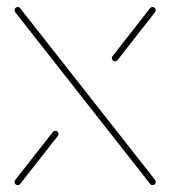

<svg xmlns="http://www.w3.org/2000/svg" viewBox="-20 -539 496 559"><path d="M141.1 -158.1Q145.2 -158.1 147.8 -155.6Q150.4 -153 150.4 -148.9Q150.4 -145.9 148.5 -143.3L38.5 -3.3Q36.3 0 31.5 0Q27.8 0 25 -2.8Q22.2 -5.6 22.2 -9.3Q22.2 -12.2 24.1 -14.8L133.7 -154.4Q136.7 -158.1 141.1 -158.1ZM22.2 -509.3Q22.2 -513.3 25 -515.9Q27.8 -518.5 31.5 -518.5Q36.3 -518.5 38.5 -515.2L431.5 -15.2Q433.7 -12.6 433.7 -9.3Q433.7 -5.6 431.1 -2.8Q428.5 0 424.4 0Q419.6 0 417.4 -3.3L24.4 -503.3Q22.2 -506.3 22.2 -509.3ZM424.1 -518.5Q428.1 -518.5 430.7 -515.9Q433.3 -513.3 433.3 -509.3Q433.3 -506.3 431.5 -503.7L322.2 -364.1Q319.3 -360.4 314.8 -360.4Q311.1 -360.4 308.3 -363.1Q305.6 -365.9 305.6 -369.6Q305.6 -372.6 307.4 -375.2L417 -515.2Q419.3 -518.5 424.1 -518.5Z"/></svg>

Font: 26F Galaxy Sans Hairline
Style: Regular
Weight: 50
Designer: C₂₉H₂₅N₃O₅
Version: Version 1.100